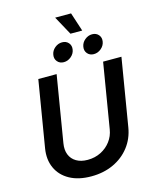

<svg xmlns="http://www.w3.org/2000/svg" viewBox="-156 -1205 1047 1315"><g transform="rotate(-15 367.5 -547.0)"><path d="M325.2 10.7Q234.4 10.7 172.1 -23.7Q109.9 -58.1 82.3 -118.7Q54.7 -179.2 67.4 -256.8L145.5 -727.5H275.4L197.8 -258.8Q189.9 -212.4 203.6 -178Q217.3 -143.6 249.8 -124.3Q282.2 -105 330.1 -105Q381.8 -105 424.1 -126.5Q466.3 -147.9 493.9 -184.6Q521.5 -221.2 528.8 -267.6L605 -727.5H734.9L655.3 -248Q642.6 -170.4 597.2 -112.1Q551.8 -53.7 481.9 -21.5Q412.1 10.7 325.2 10.7ZM557.6 -793.5Q529.3 -793.5 512.5 -813.2Q495.6 -833 500.5 -860.8Q504.9 -889.2 528.3 -908.7Q551.8 -928.2 580.1 -928.2Q608.9 -928.2 625.7 -908.7Q642.6 -889.2 637.7 -860.8Q633.3 -833 609.9 -813.2Q586.4 -793.5 557.6 -793.5ZM344.7 -793.5Q316.4 -793.5 299.6 -813.2Q282.7 -833 287.6 -860.8Q292 -889.2 315.4 -908.7Q338.9 -928.2 367.2 -928.2Q396 -928.2 412.8 -908.7Q429.7 -889.2 424.8 -860.8Q420.4 -833 397 -813.2Q373.5 -793.5 344.7 -793.5ZM438.5 -970.2 365.7 -1103.5H478.5L522 -970.2Z"/></g></svg>

Font: Inter 18pt SemiBold
Style: Italic
Weight: 600
Italic angle: -9.3988°
Designer: Rasmus Andersson
Foundry: rsms
Version: Version 4.001;git-66647c0bb